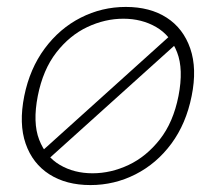

<svg xmlns="http://www.w3.org/2000/svg" viewBox="-20 -527 624 554"><path d="M485 -437 506 -416 113 -62 90 -81ZM241 7Q171 7 122.5 -24Q74 -55 54 -112.5Q34 -170 50 -250Q66 -329 109 -387Q152 -445 213 -476Q274 -507 343 -507Q413 -507 461 -476Q509 -445 529 -387Q549 -329 533 -250Q517 -170 474.5 -112.5Q432 -55 371 -24Q310 7 241 7ZM247 -27Q300 -27 351 -51Q402 -75 441 -124.5Q480 -174 495 -250Q510 -327 491 -376Q472 -425 430.5 -449Q389 -473 336 -473Q283 -473 232 -449Q181 -425 142.5 -375.5Q104 -326 89 -250Q74 -173 93 -124Q112 -75 153 -51Q194 -27 247 -27Z"/></svg>

Font: Albert Sans ExtraLight
Style: Italic
Weight: 250
Italic angle: -11.25°
Designer: Andreas Rasmussen
Foundry: a.Foundry
Version: Version 1.025